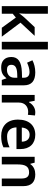

<svg xmlns="http://www.w3.org/2000/svg" viewBox="1158 -1958 810 3165"><g transform="rotate(90 1562.5 -375.0)"><path d="M206 -399V-760H81V0H206V-180L269 -232L437 0H584L353 -308L570 -542H427L267 -371C245 -347 220 -313 203 -289H200C203 -324 206 -365 206 -399Z M795 0V-760H669V0Z M1172 -552C1097 -552 1026 -533 973 -505L1013 -417C1062 -439 1112 -457 1166 -457C1226 -457 1261 -430 1261 -361V-334L1167 -331C1000 -325 919 -270 919 -158C919 -43 991 10 1088 10C1178 10 1221 -16 1268 -75H1272L1297 0H1386V-364C1386 -492 1312 -552 1172 -552ZM1195 -254 1261 -256V-210C1261 -127 1204 -85 1130 -85C1081 -85 1048 -105 1048 -157C1048 -215 1084 -250 1195 -254Z M1828 -552C1754 -552 1697 -505 1665 -448H1659L1641 -542H1544V0H1670V-281C1670 -386 1743 -435 1823 -435C1837 -435 1859 -433 1872 -430L1883 -547C1869 -550 1845 -552 1828 -552Z M2201 -552C2051 -552 1951 -452 1951 -267C1951 -82 2063 10 2222 10C2302 10 2354 -2 2408 -27V-128C2349 -101 2298 -87 2228 -87C2136 -87 2082 -144 2079 -242H2437V-306C2437 -461 2347 -552 2201 -552ZM2201 -459C2278 -459 2314 -405 2315 -330H2082C2089 -415 2133 -459 2201 -459Z M2854 -552C2786 -552 2721 -527 2686 -471H2679L2661 -542H2564V0H2690V-265C2690 -384 2721 -450 2822 -450C2891 -450 2922 -409 2922 -328V0H3048V-353C3048 -493 2975 -552 2854 -552Z"/></g></svg>

Font: Noto Sans Bamum SemiBold
Style: Regular
Weight: 600
Designer: Monotype Design Team
Foundry: Monotype Imaging Inc.
Version: Version 2.002